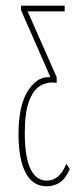

<svg xmlns="http://www.w3.org/2000/svg" viewBox="-20 -477 290 674"><path d="M144 177Q95 177 70 129.5Q45 82 45 -6Q45 -103 75.5 -154Q106 -205 147 -206H157L54 -441V-457H207V-437H77L179 -206V-186Q148 -191 122.5 -176.5Q97 -162 82 -122Q67 -82 67 -11Q67 157 145 157Q189 157 213 98L225 117Q209 152 188.5 164.5Q168 177 144 177Z"/></svg>

Font: Inconsolata UltraCondensed ExtraLight
Style: Regular
Weight: 200
Width: 1
Monospace: yes
Designer: Raph Levien, Cyreal, Brenton Simpson
Foundry: Raph Levien, Cyreal, Google
Version: Version 3.100; ttfautohint (v1.8.4.7-5d5b)